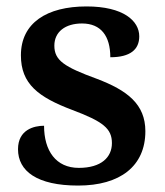

<svg xmlns="http://www.w3.org/2000/svg" viewBox="-20 -567 514 597"><path d="M223 10C353 10 432 -50 432 -159C432 -243 376 -286 281 -322C180 -359 149 -379 149 -425C149 -468 183 -494 235 -494C294 -494 323 -455 323 -389C385 -389 413 -413 413 -454C413 -502 364 -547 249 -547C126 -547 45 -496 45 -395C45 -306 99 -265 205 -225C301 -189 328 -167 328 -122C328 -78 295 -45 225 -45C154 -45 117 -98 117 -176C86 -176 36 -164 36 -103C36 -35 95 10 223 10Z"/></svg>

Font: Noto Serif Tamil SemiBold
Style: Regular
Weight: 600
Designer: Indian Type Foundry, Tom Grace, and the Monotype Design Team
Foundry: Monotype Imaging Inc.
Version: Version 2.004